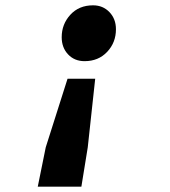

<svg xmlns="http://www.w3.org/2000/svg" viewBox="-20 -530 640 722"><path d="M338 -234 310 24 286 172H122L152 24L234 -234ZM330 -510Q367 -510 391.5 -484.5Q416 -459 416 -420Q416 -370 383 -335Q350 -300 298 -300Q260 -300 236 -325.5Q212 -351 212 -390Q212 -439 244.5 -474.5Q277 -510 330 -510Z"/></svg>

Font: Source Code Pro ExtraLight Black
Style: Italic
Weight: 900
Italic angle: -11°
Monospace: yes
Version: Version 1.016;hotconv 1.0.116;makeotfexe 2.5.65601